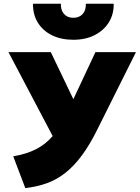

<svg xmlns="http://www.w3.org/2000/svg" viewBox="-20 -974 734 1009"><path d="M113 14.5 49.5 -152.5Q119.5 -164.5 170 -190.2Q220.5 -216 259 -261.5Q297.5 -307 330.5 -378L481.5 -700H694.5L491.5 -293.5Q452 -213.5 410.5 -157.5Q369 -101.5 323.8 -65.8Q278.5 -30 226.5 -11.2Q174.5 7.5 113 14.5ZM295.5 -185.5 24.5 -700H247L420 -339ZM365.5 -765Q301 -765 253 -788.8Q205 -812.5 178.8 -855.2Q152.5 -898 153.5 -954.5H300Q298.5 -921 316.2 -900.8Q334 -880.5 365.5 -880.5Q397 -880.5 414.8 -900.8Q432.5 -921 431 -954.5H577.5Q578.5 -899 551.8 -856.2Q525 -813.5 477 -789.2Q429 -765 365.5 -765Z"/></svg>

Font: Geologica ExtraBold
Style: Regular
Weight: 800
Designer: Sindre Bremnes, Frode Helland
Foundry: Monokrom Skriftforlag AS
Version: Version 1.010;gftools[0.9.28]